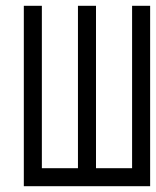

<svg xmlns="http://www.w3.org/2000/svg" viewBox="-20 -645 540 665"><path d="M62.5 -625Q62.5 -625 62.5 0H500Q500 0 500 -625H437.5V-62.5H312.5V-625H250V-62.5H125V-625Z"/></svg>

Font: Unifont
Style: Regular
Weight: 500
Version: Version 13.0.05